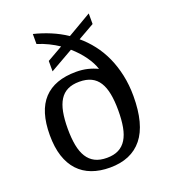

<svg xmlns="http://www.w3.org/2000/svg" viewBox="-140 -863 858 974"><g transform="rotate(-20 288.5 -376.0)"><path d="M149.9 -761.2Q195.8 -750 239.7 -731.7Q283.7 -713.4 323.2 -687L452.1 -762.2V-705.1L363.8 -654.8Q398.9 -625.5 428.2 -587.6Q457.5 -549.8 478.3 -503.9Q499 -458 510.5 -404.5Q522 -351.1 522 -291Q522 -138.7 462.2 -64.5Q402.3 9.8 287.1 9.8Q232.9 9.8 189.9 -6.1Q147 -22 116.9 -54.2Q86.9 -86.4 71 -135Q55.2 -183.6 55.2 -249Q55.2 -378.9 114.5 -442.4Q173.8 -505.9 290 -505.9Q323.2 -505.9 351.6 -499Q379.9 -492.2 404.8 -480Q394.5 -513.2 368.4 -550Q342.3 -586.9 304.2 -620.1L179.2 -548.8V-605L263.2 -652.8Q238.3 -669.4 210 -683.3Q181.6 -697.3 149.9 -707ZM151.9 -249Q151.9 -197.8 159.2 -159.2Q166.5 -120.6 182.9 -94.5Q199.2 -68.4 225.3 -55.2Q251.5 -42 289.1 -42Q326.7 -42 352.5 -55.2Q378.4 -68.4 394.5 -94.5Q410.6 -120.6 417.7 -159.2Q424.8 -197.8 424.8 -249Q424.8 -299.8 417.5 -338.1Q410.2 -376.5 394 -402.1Q377.9 -427.7 351.8 -440.4Q325.7 -453.1 288.1 -453.1Q250.5 -453.1 224.6 -440.4Q198.7 -427.7 182.6 -402.1Q166.5 -376.5 159.2 -338.1Q151.9 -299.8 151.9 -249Z"/></g></svg>

Font: Noto Serif
Style: Regular
Weight: 400
Designer: Monotype Design team
Foundry: Monotype Imaging Inc.
Version: Version 1.02